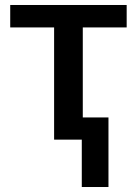

<svg xmlns="http://www.w3.org/2000/svg" viewBox="-20 -560 548 770"><path d="M21 -540V-450H197V0H308V190H415V-89H312V-450H488V-540Z"/></svg>

Font: OpenSansMMV
Style: Semibold
Weight: 600
Designer: Steve Matteson
Foundry: Ascender Corporation
Version: Version 6.000